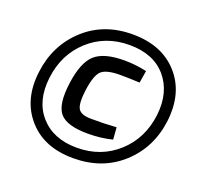

<svg xmlns="http://www.w3.org/2000/svg" viewBox="-123 -847 1068 1005"><g transform="rotate(20 410.5 -345.0)"><path d="M453 -703Q616 -703 706.5 -602Q797 -501 778 -340Q759 -185 650.5 -86Q542 13 380 13Q216 13 127 -89.5Q38 -192 58 -350Q77 -504 184.5 -603.5Q292 -703 453 -703ZM457 -645Q322 -645 229 -560Q136 -475 120 -340Q104 -207 176 -126Q248 -45 379 -45Q513 -45 606.5 -130Q700 -215 716 -350Q731 -480 661 -562.5Q591 -645 457 -645ZM539 -217 544 -150Q480 -134 409 -134Q290 -134 251 -181Q212 -228 229 -351Q245 -470 295 -515Q345 -560 458 -560Q521 -560 583 -546L572 -478Q507 -481 463 -481Q388 -481 360 -456.5Q332 -432 320 -344Q310 -266 326 -239.5Q342 -213 398 -213Q468 -212 539 -217Z"/></g></svg>

Font: Exo 2.0 Semi Bold
Style: Italic
Weight: 600
Italic angle: -8°
Designer: Natanael Gama
Version: Version 1.001;PS 001.001;hotconv 1.0.70;makeotf.lib2.5.58329